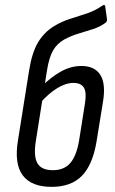

<svg xmlns="http://www.w3.org/2000/svg" viewBox="-20 -720 447 748"><path d="M181 8Q102 8 68.5 -37Q35 -82 50 -173L93 -443Q104 -514 128 -554.5Q152 -595 192 -619Q222 -637 254.5 -647Q287 -657 319.5 -668Q352 -679 380 -699Q385 -701 387.5 -700Q390 -699 390 -694L397 -644Q397 -636 392 -632Q371 -616 343.5 -607Q316 -598 287 -589.5Q258 -581 230 -566Q202 -550 186.5 -523Q171 -496 163 -445L120 -173Q110 -112 125.5 -84.5Q141 -57 186 -57Q230 -57 254 -85Q278 -113 288 -172L311 -317Q318 -361 306.5 -379Q295 -397 266 -397Q236 -397 202 -376Q168 -355 135 -317L142 -383Q180 -421 218.5 -442Q257 -463 297 -463Q349 -463 371 -428Q393 -393 381 -322L356 -168Q341 -78 299 -35Q257 8 181 8Z"/></svg>

Font: Sofia Sans Condensed
Style: Italic
Weight: 400
Italic angle: -9°
Designer: Botio Nikoltchev, Ani Petrova
Foundry: lettersoup
Version: Version 4.101